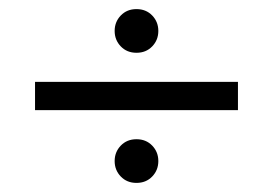

<svg xmlns="http://www.w3.org/2000/svg" viewBox="-20 -541 600 422"><path d="M280 -425Q259 -425 245.5 -439Q232 -453 232 -473Q232 -493 245.5 -507Q259 -521 280 -521Q301 -521 314.5 -507Q328 -493 328 -473Q328 -453 314.5 -439Q301 -425 280 -425ZM57 -299V-361H503V-299ZM280 -139Q259 -139 245.5 -153Q232 -167 232 -187Q232 -207 245.5 -221Q259 -235 280 -235Q301 -235 314.5 -221Q328 -207 328 -187Q328 -167 314.5 -153Q301 -139 280 -139Z"/></svg>

Font: El Messiri Medium
Style: Regular
Weight: 500
Designer: Mohamed Gaber
Foundry: Kief Type Foundry
Version: Version 2.020; ttfautohint (v1.8.3)